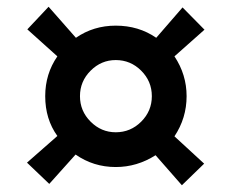

<svg xmlns="http://www.w3.org/2000/svg" viewBox="-20 -549 686 569"><path d="M441 -89Q386 -54 323 -54Q257 -54 204 -91L126 -4L60 -67L150 -146Q114 -196 114 -264Q114 -330 150 -382L61 -462L124 -529L205 -437Q257 -473 323 -473Q391 -473 443 -437L521 -527L586 -461L497 -382Q533 -328 533 -264Q533 -199 497 -145L585 -64L519 0ZM430 -264Q430 -308 398.5 -339.5Q367 -371 323 -371Q280 -371 248.5 -339.5Q217 -308 217 -264Q217 -220 248.5 -188.5Q280 -157 323 -157Q367 -157 398.5 -188.5Q430 -220 430 -264Z"/></svg>

Font: Suez One
Style: Regular
Weight: 400
Designer: Michal Sahar
Foundry: Hagilda
Version: Version 1.001